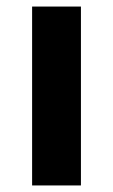

<svg xmlns="http://www.w3.org/2000/svg" viewBox="-20 -617 345 586"><path d="M227 -51H78V-597H227Z"/></svg>

Font: Noto Sans Tamil UI
Style: Regular
Weight: 400
Designer: Jelle Bosma - Monotype Design Team
Foundry: Monotype Imaging Inc.
Version: Version 2.004